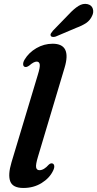

<svg xmlns="http://www.w3.org/2000/svg" viewBox="-20 -946 494 977"><path d="M308.5 -601 173.5 -149.5Q161 -108.5 163.8 -94.2Q166.5 -80 181 -80Q203.5 -80 228 -108Q238.5 -117.5 247.5 -114Q254.5 -111.5 256 -102Q257.5 -92.5 250 -77Q232 -39.5 191.5 -14.5Q151 10.5 99 10.5Q45 10.5 32.2 -23Q19.5 -56.5 38.5 -120L172.5 -565.5Q184.5 -604 182.2 -618.2Q180 -632.5 166.5 -632.5Q152 -632.5 129 -612.5Q114.5 -602 105.5 -606Q98.5 -608.5 97.8 -618.5Q97 -628.5 105 -642.5Q126.5 -678.5 165.2 -701Q204 -723.5 248 -723.5Q345.5 -723.5 308.5 -601ZM330.5 -873.5Q356 -901 379 -915.5Q402 -930 425 -925Q446.5 -920 452.2 -901.8Q458 -883.5 448.5 -865Q438.5 -842.5 418.5 -829Q398.5 -815.5 368.5 -804.5L263.5 -760Q256 -757.5 248.8 -758Q241.5 -758.5 238.5 -763.5Q235.5 -769.5 239.2 -776Q243 -782.5 249 -789.5Z"/></svg>

Font: Fraunces 72pt S050 SemiBold
Style: Italic
Weight: 600
Italic angle: -16°
Version: Version 1.000; ttfautohint (v1.8.3)